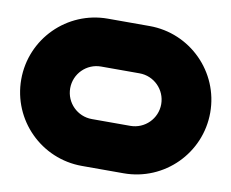

<svg xmlns="http://www.w3.org/2000/svg" viewBox="-75 -768 1040 863"><g transform="rotate(10 445.5 -337.0)"><path d="M14 -336.5C14 -150.9 164.4 -0.5 350 -0.5H540.6C726.1 -0.5 876.6 -150.9 876.6 -336.5C876.6 -522.1 726.1 -672.6 540.6 -672.6H350C164.4 -672.6 14 -522.1 14 -336.5ZM237.6 -335.5C237.6 -401.8 291.3 -455.4 357.5 -455.4H533.1C599.3 -455.4 653 -401.8 653 -335.5C653 -269.3 599.3 -215.7 533.1 -215.7H357.5C291.3 -215.7 237.6 -269.3 237.6 -335.5Z"/></g></svg>

Font: JUMBOTRON
Style: Regular
Weight: 400
Designer: Ian Langley
Foundry: Ian Langley
Version: Version 1.005;Fontself Maker 3.5.8